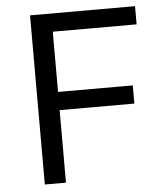

<svg xmlns="http://www.w3.org/2000/svg" viewBox="-51 -733 666 778"><g transform="rotate(-5 282.5 -344.0)"><path d="M100 0V-688H527V-614H186V-369H490V-295H186V0Z"/></g></svg>

Font: Saira
Style: Regular
Weight: 400
Designer: Hector Gatti with collaboration of the Omnibus-Type team
Foundry: Omnibus-Type
Version: Version 1.100; ttfautohint (v1.8.3)